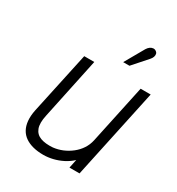

<svg xmlns="http://www.w3.org/2000/svg" viewBox="-171 -808 853 926"><g transform="rotate(30 256.0 -345.0)"><path d="M424 -649Q432 -658 435 -666.5Q438 -675 436.5 -683Q435 -691 427 -696Q420 -701 411 -700Q402 -699 394 -693Q386 -687 380 -677L319 -570H354ZM359 -48 349 0H405L512 -501H456L386 -173Q380 -146 365.5 -124Q351 -102 329.5 -85Q308 -68 283 -57.5Q258 -47 231 -44Q190 -41 163 -51Q136 -61 126 -87.5Q116 -114 126 -160L198 -501H142L68 -157Q61 -123 63.5 -96Q66 -69 77 -49Q88 -29 107 -16Q126 -3 151.5 3.5Q177 10 208 10Q234 10 261 3.5Q288 -3 313.5 -16Q339 -29 359 -48Z"/></g></svg>

Font: Advent Pro
Style: Italic
Weight: 400
Italic angle: -12°
Designer: VivaRado, Andreas Kalpakidis
Foundry: VivaRado, Andreas Kalpakidis
Version: Version 3.000